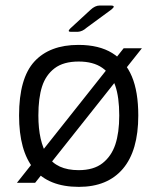

<svg xmlns="http://www.w3.org/2000/svg" viewBox="-20 -678 590 712"><path d="M110.2 0H42.7L438.5 -499H506.2ZM272.5 15Q160.2 15 105.4 -51.8Q50.7 -118.5 50.7 -249.7Q50.7 -387.8 107.4 -449.7Q164.2 -511.5 270.8 -511.5Q347.2 -511.5 396.2 -481.2Q445.2 -451 469 -394.4Q492.8 -337.8 492.8 -249.7Q492.8 -119.3 435.8 -52.2Q378.7 15 272.5 15ZM271.7 -47Q327.5 -47 360.4 -73Q393.3 -99 407.8 -142.6Q422.2 -186.2 422.2 -249.7Q422.2 -318 407.3 -360.6Q392.5 -403.2 359.2 -426.5Q326 -449.8 271.7 -449.8Q215.3 -449.8 182.5 -424.8Q149.7 -399.8 136 -357.2Q122.3 -314.7 122.3 -249.7Q122.3 -153.7 156 -100.3Q189.7 -47 271.7 -47ZM240.7 -572.5 315.2 -641.2Q332.5 -657.5 349.5 -657.5H391.2Q411 -657.3 393.8 -643.2L301.2 -575.2Q285.5 -560.8 268.2 -560H242.7Q228.2 -560 240.7 -572.5Z"/></svg>

Font: Vivano Light
Style: Regular
Weight: 300
Designer: Joe Prince, Josias Burgherr
Version: Version 2.064;September 19, 2022;FontCreator 14.0.0.2877 64-